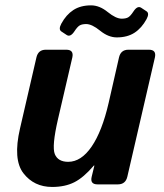

<svg xmlns="http://www.w3.org/2000/svg" viewBox="-20 -702 623 731"><path d="M213.9 -582Q201.7 -589.8 213.4 -611.8Q231.9 -646 259.3 -663.8Q286.6 -681.6 326.7 -681.6Q358.9 -681.6 390.1 -656.2Q421.4 -630.9 443.4 -630.9Q458.5 -630.9 467.5 -635.7Q476.6 -640.6 488.3 -658.7Q503.4 -681.6 517.6 -672.4L537.6 -659.2Q549.8 -651.4 538.1 -629.4Q519.5 -595.2 492.2 -577.4Q464.8 -559.6 424.8 -559.6Q392.6 -559.6 361.3 -585Q330.1 -610.4 308.1 -610.4Q293 -610.4 283.9 -605.5Q274.9 -600.6 263.2 -582.5Q248 -559.6 233.9 -568.8ZM56.2 -212.9 118.7 -483.4Q125.5 -512.7 154.3 -512.7H232.4Q261.7 -512.7 255.4 -483.4L200.7 -248Q176.8 -144.5 188.7 -115.2Q200.7 -85.9 239.7 -85.9Q289.1 -85.9 328.9 -144Q368.7 -202.1 393.6 -310.1L433.1 -483.4Q439.9 -512.7 468.8 -512.7H546.9Q576.2 -512.7 569.8 -483.4L464.8 -29.3Q458 0 428.7 0H351.6Q321.8 0 329.1 -29.3L339.4 -71.8H337.4Q298.3 -25.9 262.9 -8.1Q227.5 9.8 178.7 9.8Q109.4 9.8 69.1 -42.5Q28.8 -94.7 56.2 -212.9Z"/></svg>

Font: Istok
Style: Bold Italic
Weight: 700
Italic angle: -13°
Designer: Andrey V. Panov
Foundry: Andrey V. Panov
Version: Version 1.0.3